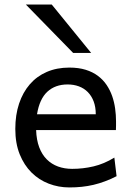

<svg xmlns="http://www.w3.org/2000/svg" viewBox="-20 -801 575 833"><path d="M136.7 -236.8Q138.2 -193.8 150.1 -162.1Q162.1 -130.4 182.9 -109.6Q203.6 -88.9 231.7 -78.6Q259.8 -68.4 293 -68.4Q340.3 -68.4 385.7 -79.1Q431.2 -89.8 476.1 -117.2L485.8 -36.6Q460 -23.4 435.1 -14.2Q410.2 -4.9 385.3 1Q360.4 6.8 334.7 9.5Q309.1 12.2 280.8 12.2Q233.9 12.2 191.4 -4.2Q148.9 -20.5 116.7 -52.5Q84.5 -84.5 65.4 -131.8Q46.4 -179.2 46.4 -241.7Q46.4 -302.2 62.7 -351.3Q79.1 -400.4 109.4 -435.3Q139.6 -470.2 183.1 -489Q226.6 -507.8 280.8 -507.8Q320.8 -507.8 351.6 -498.3Q382.3 -488.8 404.8 -471.9Q427.2 -455.1 442.4 -432.6Q457.5 -410.2 466.6 -384.3Q475.6 -358.4 479.5 -330.3Q483.4 -302.2 483.4 -274.9V-255.9Q483.4 -243.7 482.9 -236.8ZM395.5 -305.2Q395.5 -336.4 386.5 -360.6Q377.4 -384.8 361.1 -401.4Q344.7 -418 322.3 -426.3Q299.8 -434.6 273.4 -434.6Q219.7 -434.6 185.5 -403.1Q151.4 -371.6 140.6 -305.2ZM204.6 -781.2 375.5 -571.3H297.4L92.3 -781.2Z"/></svg>

Font: Andika Compact
Style: Regular
Weight: 400
Designer: Victor Gaultney, Annie Olsen, Julie Remington, Don Collingsworth, Eric Hays, Becca Hirsbrunner
Foundry: SIL International
Version: Version 5.000 ; LnSpcTght